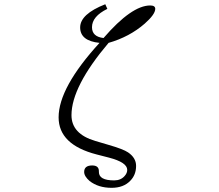

<svg xmlns="http://www.w3.org/2000/svg" viewBox="-20 -794 1040 910"><path d="M479 -773.9 488.8 -752Q416 -716.3 416 -665Q416 -620.1 470.7 -613.8Q604 -768.1 691.9 -768.1Q715.8 -768.1 715.8 -752Q715.8 -726.1 666 -682.1Q593.8 -619.1 494.6 -590.8Q318.8 -383.3 318.8 -248Q318.8 -159.2 431.6 -126L492.7 -107.9Q564 -87.4 586.9 -71.8Q625 -45.9 625 -7.8Q625 35.2 597.2 63Q565.4 96.2 508.8 96.2Q446.3 96.2 404.8 64Q378.9 41.5 378.9 21Q378.9 -9.8 417 -9.8Q448.7 -9.8 448.7 17.1V21Q448.7 61 521 61Q552.7 61 570.8 40Q583 26.4 583 11.2Q583 -24.4 496.6 -46.9L438 -62Q257.8 -108.4 257.8 -237.8Q257.8 -378.9 451.7 -590.8Q359.9 -600.1 359.9 -664.1Q359.9 -727.1 479 -773.9Z"/></svg>

Font: I.Ming
Style: Regular
Weight: 400
Designer: Ichiten Fonts Project
Version: Version 5.10 Mar 24, 2018